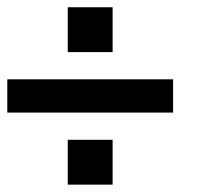

<svg xmlns="http://www.w3.org/2000/svg" viewBox="-20 -497 586 527"><path d="M289.1 -354H166V-477.1H289.1ZM289.1 9.8H166V-113.3H289.1ZM455.1 -188H0V-279.3H455.1Z"/></svg>

Font: Anonymous Pro
Style: Bold
Weight: 700
Monospace: yes
Designer: Mark Simonson
Version: Version 1.003